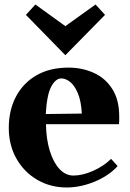

<svg xmlns="http://www.w3.org/2000/svg" viewBox="-20 -815 576 852"><path d="M276 17Q204 17 145.5 -17Q87 -51 53 -111Q19 -171 19 -247Q19 -327 51.5 -387.5Q84 -448 143 -481.5Q202 -515 284 -515Q344 -515 395.5 -492Q447 -469 478 -420.5Q509 -372 509 -299Q509 -292 509 -282Q509 -272 508 -264H184Q185 -197 201 -145.5Q217 -94 244 -65Q271 -36 306 -36Q346 -36 392.5 -56.5Q439 -77 473 -110L502 -78Q478 -51 441.5 -29.5Q405 -8 361.5 4.5Q318 17 276 17ZM252 -467Q227 -467 207.5 -431Q188 -395 183 -309L343 -311Q340 -368 325 -402.5Q310 -437 290.5 -452Q271 -467 252 -467ZM270 -570 95 -749 137 -795 270 -699 404 -795 446 -749Z"/></svg>

Font: Wittgenstein Extrabold
Style: Regular
Weight: 800
Designer: Jörg Drees
Foundry: Jörg Drees
Version: Version 1.303; ttfautohint (v1.8.4.7-5d5b)